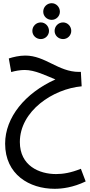

<svg xmlns="http://www.w3.org/2000/svg" viewBox="-20 -787 559 1199"><path d="M303 -663C331 -663 354 -686 354 -714C354 -743 331 -767 303 -767C273 -767 250 -743 250 -714C250 -686 273 -663 303 -663ZM235 -543C263 -543 286 -566 286 -594C286 -623 263 -647 235 -647C205 -647 182 -623 182 -594C182 -566 205 -543 235 -543ZM374 -543C402 -543 425 -566 425 -594C425 -623 402 -647 374 -647C344 -647 321 -623 321 -594C321 -566 344 -543 374 -543ZM321 392C367 392 436 384 515 346L485 267C423 292 374 300 330 300C225 300 104 248 104 100C104 -94 311 -232 490 -248L485 -338H473C344 -338 263 -440 138 -440C101 -440 63 -431 35 -422L50 -337C74 -344 105 -350 134 -350C199 -350 266 -315 326 -291C137 -206 12 -54 12 110C12 303 164 392 321 392Z"/></svg>

Font: Noto Sans Arabic ExtCond Med
Style: Regular
Weight: 500
Width: 2
Designer: Monotype Design Team, Nadine Chahine, Nizar Qandah and Khaled Hosny
Foundry: Monotype Imaging Inc.
Version: Version 2.012